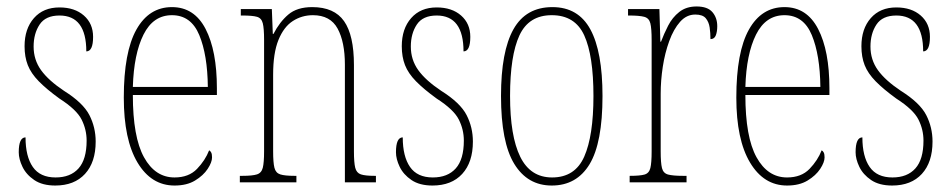

<svg xmlns="http://www.w3.org/2000/svg" viewBox="-20 -564 2944 594"><path d="M151 10Q111 10 86 -7Q61 -24 49.5 -48Q38 -72 38 -93Q38 -139 59 -139Q59 -80 81.5 -47.5Q104 -15 152 -15Q198 -15 223 -43Q248 -71 248 -129Q248 -163 232.5 -194Q217 -225 164 -259Q124 -288 100 -312.5Q76 -337 66 -362.5Q56 -388 56 -421Q56 -475 85 -508Q114 -541 164 -541Q211 -541 239.5 -516Q268 -491 268 -450Q268 -405 247 -405Q247 -516 164 -516Q121 -516 102.5 -488Q84 -460 84 -420Q84 -379 107 -347Q130 -315 178 -283Q237 -246 256.5 -208Q276 -170 276 -126Q276 -62 243 -26Q210 10 151 10Z M520 10Q448 10 405.5 -61Q363 -132 363 -262Q363 -403 402 -472.5Q441 -542 512 -542Q581 -542 616 -474.5Q651 -407 651 -291V-270H391Q391 -140 425.5 -77.5Q460 -15 520 -15Q564 -15 589.5 -41.5Q615 -68 627 -99Q631 -97 633.5 -92Q636 -87 636 -77Q636 -62 622.5 -41.5Q609 -21 583.5 -5.5Q558 10 520 10ZM623 -295Q622 -394 596.5 -455.5Q571 -517 512 -517Q454 -517 424 -457Q394 -397 391 -295Z M722 0V-20H730Q761 -20 775 -24.5Q789 -29 793 -45Q797 -61 797 -96V-441Q797 -476 793 -492Q789 -508 775 -512Q761 -516 730 -516H725V-536H821L824 -459H826Q845 -496 872 -519Q899 -542 946 -542Q1014 -542 1044.5 -498.5Q1075 -455 1075 -363V-96Q1075 -61 1079 -45Q1083 -29 1096.5 -24.5Q1110 -20 1139 -20H1143V0H1047V-364Q1047 -434 1024.5 -475.5Q1002 -517 948 -517Q914 -517 886 -499Q858 -481 841.5 -440.5Q825 -400 825 -333V-96Q825 -61 829 -45Q833 -29 847 -24.5Q861 -20 891 -20H897V0Z M1318 10Q1278 10 1253 -7Q1228 -24 1216.5 -48Q1205 -72 1205 -93Q1205 -139 1226 -139Q1226 -80 1248.5 -47.5Q1271 -15 1319 -15Q1365 -15 1390 -43Q1415 -71 1415 -129Q1415 -163 1399.5 -194Q1384 -225 1331 -259Q1291 -288 1267 -312.5Q1243 -337 1233 -362.5Q1223 -388 1223 -421Q1223 -475 1252 -508Q1281 -541 1331 -541Q1378 -541 1406.5 -516Q1435 -491 1435 -450Q1435 -405 1414 -405Q1414 -516 1331 -516Q1288 -516 1269.5 -488Q1251 -460 1251 -420Q1251 -379 1274 -347Q1297 -315 1345 -283Q1404 -246 1423.5 -208Q1443 -170 1443 -126Q1443 -62 1410 -26Q1377 10 1318 10Z M1687 10Q1612 10 1571 -57Q1530 -124 1530 -267Q1530 -405 1568.5 -473.5Q1607 -542 1689 -542Q1769 -542 1806.5 -473Q1844 -404 1844 -267Q1844 -122 1804 -56Q1764 10 1687 10ZM1688 -15Q1759 -15 1787.5 -79.5Q1816 -144 1816 -267Q1816 -392 1787.5 -454.5Q1759 -517 1687 -517Q1616 -517 1587 -454.5Q1558 -392 1558 -267Q1558 -143 1589.5 -79Q1621 -15 1688 -15Z M1928 0V-20H1929Q1960 -20 1974 -24Q1988 -28 1992 -44Q1996 -60 1996 -96V-440Q1996 -476 1992 -492Q1988 -508 1973 -512Q1958 -516 1926 -516H1923V-536H2020L2023 -435H2025Q2034 -459 2047 -484.5Q2060 -510 2081.5 -527Q2103 -544 2135 -544Q2169 -544 2184 -526.5Q2199 -509 2199 -483Q2199 -466 2194.5 -454.5Q2190 -443 2178 -443Q2178 -462 2175.5 -479Q2173 -496 2163.5 -507.5Q2154 -519 2131 -519Q2104 -519 2084 -496.5Q2064 -474 2050.5 -437Q2037 -400 2030.5 -357.5Q2024 -315 2024 -274V-96Q2024 -60 2028 -44Q2032 -28 2047 -24Q2062 -20 2093 -20H2104V0Z M2415 10Q2343 10 2300.5 -61Q2258 -132 2258 -262Q2258 -403 2297 -472.5Q2336 -542 2407 -542Q2476 -542 2511 -474.5Q2546 -407 2546 -291V-270H2286Q2286 -140 2320.5 -77.5Q2355 -15 2415 -15Q2459 -15 2484.5 -41.5Q2510 -68 2522 -99Q2526 -97 2528.5 -92Q2531 -87 2531 -77Q2531 -62 2517.5 -41.5Q2504 -21 2478.5 -5.5Q2453 10 2415 10ZM2518 -295Q2517 -394 2491.5 -455.5Q2466 -517 2407 -517Q2349 -517 2319 -457Q2289 -397 2286 -295Z M2740 10Q2700 10 2675 -7Q2650 -24 2638.5 -48Q2627 -72 2627 -93Q2627 -139 2648 -139Q2648 -80 2670.5 -47.5Q2693 -15 2741 -15Q2787 -15 2812 -43Q2837 -71 2837 -129Q2837 -163 2821.5 -194Q2806 -225 2753 -259Q2713 -288 2689 -312.5Q2665 -337 2655 -362.5Q2645 -388 2645 -421Q2645 -475 2674 -508Q2703 -541 2753 -541Q2800 -541 2828.5 -516Q2857 -491 2857 -450Q2857 -405 2836 -405Q2836 -516 2753 -516Q2710 -516 2691.5 -488Q2673 -460 2673 -420Q2673 -379 2696 -347Q2719 -315 2767 -283Q2826 -246 2845.5 -208Q2865 -170 2865 -126Q2865 -62 2832 -26Q2799 10 2740 10Z"/></svg>

Font: Noto Serif Ethiopic ExtraCondensed Thin
Style: Regular
Weight: 100
Width: 2
Designer: Monotype Design Team
Foundry: Monotype Imaging Inc.
Version: Version 2.102; ttfautohint (v1.8.4.7-5d5b)